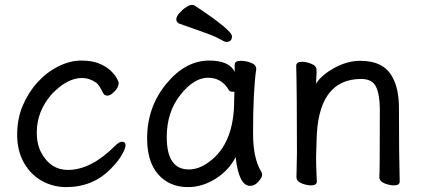

<svg xmlns="http://www.w3.org/2000/svg" viewBox="-20 -739 1733 783"><path d="M250 24Q196 24 150.5 -1.5Q105 -27 77.5 -75.5Q50 -124 50 -190Q50 -255 73 -309Q96 -363 133.5 -404Q171 -445 218.5 -468.5Q266 -492 311 -492Q355 -492 384 -480Q413 -468 430.5 -451.5Q448 -435 456 -420.5Q464 -406 464 -401Q464 -383 447 -366Q430 -349 419 -349Q407 -349 402 -357Q383 -395 372 -402Q344 -421 315 -421Q254 -421 192 -356Q130 -286 130 -199Q130 -149 149 -115Q187 -46 257 -46Q351 -46 449 -144Q466 -161 477 -161Q492 -161 492 -146Q492 -135 477.5 -108.5Q463 -82 433 -52Q360 24 250 24Z M750 -48Q792 -48 833 -79Q935 -153 935 -330L936 -365H927Q918 -365 913 -372Q884 -422 828 -422Q771 -422 715.5 -352Q660 -282 660 -180Q660 -48 750 -48ZM747 24Q671 24 625.5 -27.5Q580 -79 580 -175Q580 -302 658 -397Q736 -492 833 -492Q915 -492 937 -446V-475Q937 -491 962 -491Q982 -491 1003.5 -483Q1025 -475 1025 -458Q1012 -368 1012 -195Q1012 -92 1046 -38Q1049 -32 1049 -25Q1049 -16 1034 1.5Q1019 19 1000 19Q954 19 941 -98Q913 -44 859 -10Q805 24 747 24ZM903 -568Q896 -568 875.5 -580Q855 -592 807.5 -608.5Q760 -625 710 -643Q699 -648 699 -661Q699 -671 711 -685Q723 -699 738 -709Q753 -719 762 -719Q769 -719 773 -717Q926 -616 926 -591Q926 -568 903 -568Z M1587 17Q1568 17 1547.5 8.5Q1527 0 1527 -17Q1529 -34 1529 -293Q1529 -351 1514 -384Q1499 -417 1453 -417Q1274 -417 1271 -162L1269 -97Q1269 -59 1272 1Q1272 17 1249 17Q1230 17 1209.5 8.5Q1189 0 1189 -17L1191 -115Q1191 -364 1188 -471Q1188 -487 1212 -487Q1230 -487 1250.5 -478.5Q1271 -470 1271 -453V-439Q1269 -411 1269 -398Q1291 -433 1343.5 -462Q1396 -491 1449 -491Q1545 -491 1580 -425Q1607 -378 1607 -297Q1607 -105 1610 1Q1610 17 1587 17Z"/></svg>

Font: LXGW WenKai Lite Medium
Style: Regular
Weight: 500
Designer: LXGW / Fontworks Inc.
Foundry: LXGW / Fontworks Inc.
Version: Version 1.511; March 25, 2025